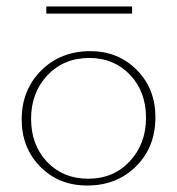

<svg xmlns="http://www.w3.org/2000/svg" viewBox="-20 -570 547 593"><path d="M123 -528V-550H388V-528ZM249 3Q162 3 104.5 -55Q47 -113 47 -201Q47 -292 107 -352Q167 -412 259 -412Q345 -412 402.5 -354Q460 -296 460 -208Q460 -116 400.5 -56.5Q341 3 249 3ZM252 -18Q331 -18 381 -72Q431 -126 431 -206Q431 -287 381.5 -339Q332 -391 256 -391Q177 -391 126.5 -337.5Q76 -284 76 -203Q76 -122 125.5 -70Q175 -18 252 -18Z"/></svg>

Font: EauTestInfant Extralight
Style: Regular
Weight: 250
Designer: Christian Thalmann (Catharsis Fonts)
Version: Version 0.001;PS 000.001;hotconv 1.0.88;makeotf.lib2.5.64775